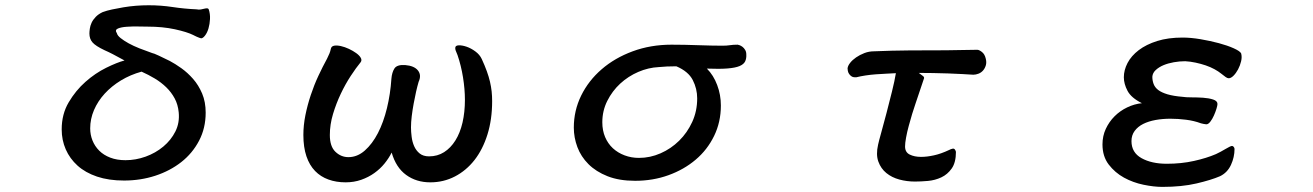

<svg xmlns="http://www.w3.org/2000/svg" viewBox="-20 -652 5040 737"><path d="M734.4 -616.2Q743.2 -614.3 751 -615.7Q758.8 -617.2 764.6 -618.7Q770.5 -620.1 774.9 -620.1Q779.3 -620.1 781.2 -616.2Q787.1 -598.6 786.1 -579.1Q785.2 -559.6 780.3 -543Q775.4 -526.4 767.1 -515.6Q758.8 -504.9 752 -504.9Q750 -504.9 745.6 -506.8Q741.2 -508.8 735.8 -510.7Q730.5 -512.7 726.6 -515.1Q722.7 -517.6 721.7 -517.6Q698.2 -529.3 651.4 -539.6Q604.5 -549.8 545.9 -549.8Q534.2 -549.8 511.2 -550.3Q488.3 -550.8 466.8 -549.3Q445.3 -547.9 432.6 -542.5Q419.9 -537.1 428.7 -524.4Q430.7 -515.6 442.9 -505.9Q455.1 -496.1 473.6 -485.8Q492.2 -475.6 515.6 -466.3Q539.1 -457 564.5 -448.2Q568.4 -448.2 589.4 -438.5Q610.4 -428.7 631.8 -418Q652.3 -407.2 676.3 -390.1Q700.2 -373 721.2 -349.1Q742.2 -325.2 755.9 -293Q769.5 -260.7 769.5 -219.7Q769.5 -160.2 744.1 -111.8Q718.8 -63.5 675.8 -29.8Q632.8 3.9 576.2 22.5Q519.5 41 456.1 41Q397.5 41 352.5 25.9Q307.6 10.7 277.8 -16.1Q248 -43 232.4 -78.6Q216.8 -114.3 216.8 -155.3Q216.8 -213.9 243.7 -259.3Q270.5 -304.7 308.1 -337.9Q345.7 -371.1 387.2 -391.6Q428.7 -412.1 458 -419.9Q429.7 -435.5 412.6 -444.3Q395.5 -453.1 381.8 -459Q346.7 -475.6 335 -489.3Q323.2 -502.9 323.2 -523.4Q323.2 -530.3 324.7 -541.5Q326.2 -552.7 331.5 -564.5Q336.9 -576.2 347.2 -586.9Q357.4 -597.7 374 -605.5Q389.6 -611.3 410.2 -615.7Q430.7 -620.1 454.1 -624Q477.5 -627.9 502 -629.9Q526.4 -631.8 550.8 -631.8Q597.7 -631.8 642.6 -625Q687.5 -618.2 734.4 -616.2ZM666 -220.7Q663.1 -251 650.4 -274.4Q637.7 -297.9 618.2 -316.9Q598.6 -335.9 574.2 -350.6Q549.8 -365.2 523.4 -377Q480.5 -365.2 444.3 -343.3Q408.2 -321.3 381.8 -292.5Q355.5 -263.7 340.8 -229.5Q326.2 -195.3 326.2 -159.2Q326.2 -134.8 335 -112.8Q343.8 -90.8 360.8 -73.7Q377.9 -56.6 403.3 -46.9Q428.7 -37.1 461.9 -37.1Q501 -37.1 539.1 -50.8Q577.1 -64.5 606.9 -89.4Q636.7 -114.3 653.3 -147.5Q669.9 -180.7 666 -220.7Z M1250 -464.8Q1252 -474.6 1262.7 -476.6Q1273.4 -478.5 1288.6 -475.1Q1303.7 -471.7 1319.3 -464.4Q1335 -457 1347.2 -448.2Q1359.4 -439.5 1364.7 -430.2Q1370.1 -420.9 1364.3 -413.1Q1346.7 -391.6 1326.2 -360.4Q1305.7 -329.1 1288.1 -292Q1270.5 -254.9 1258.3 -214.4Q1246.1 -173.8 1246.1 -133.8Q1246.1 -89.8 1267.6 -69.3Q1289.1 -48.8 1317.4 -48.8Q1351.6 -48.8 1380.4 -74.2Q1409.2 -99.6 1430.7 -141.1Q1452.1 -182.6 1465.3 -236.8Q1478.5 -291 1482.4 -349.6Q1484.4 -374 1494.1 -389.2Q1503.9 -404.3 1535.2 -402.3Q1570.3 -399.4 1584.5 -381.3Q1598.6 -363.3 1586.9 -337.9Q1582 -321.3 1577.1 -299.8Q1572.3 -278.3 1567.9 -254.4Q1563.5 -230.5 1560.5 -206.5Q1557.6 -182.6 1557.6 -163.1Q1557.6 -146.5 1560.1 -127Q1562.5 -107.4 1569.8 -90.8Q1577.1 -74.2 1590.8 -63Q1604.5 -51.8 1627 -51.8Q1659.2 -51.8 1684.6 -67.9Q1710 -84 1728 -112.8Q1746.1 -141.6 1755.4 -181.6Q1764.6 -221.7 1764.6 -268.6Q1764.6 -309.6 1757.3 -355Q1750 -400.4 1736.3 -440.4Q1730.5 -454.1 1729 -458.5Q1727.5 -462.9 1727.5 -467.8Q1727.5 -477.5 1740.7 -478Q1753.9 -478.5 1771 -472.7Q1788.1 -466.8 1804.7 -454.6Q1821.3 -442.4 1829.1 -425.8Q1840.8 -400.4 1848.6 -378.9Q1856.4 -357.4 1860.8 -338.4Q1865.2 -319.3 1867.2 -301.3Q1869.1 -283.2 1869.1 -263.7Q1869.1 -193.4 1851.1 -135.7Q1833 -78.1 1801.3 -37.6Q1769.5 2.9 1726.1 25.4Q1682.6 47.9 1631.8 47.9Q1578.1 47.9 1539.1 19.5Q1500 -8.8 1483.4 -66.4Q1472.7 -44.9 1456.1 -24.4Q1439.5 -3.9 1417 12.2Q1394.5 28.3 1366.7 38.1Q1338.9 47.9 1306.6 47.9Q1270.5 47.9 1240.7 37.1Q1210.9 26.4 1189.5 4.4Q1168 -17.6 1156.2 -52.2Q1144.5 -86.9 1144.5 -133.8Q1144.5 -170.9 1152.3 -210Q1160.2 -249 1172.9 -287.1Q1185.5 -325.2 1202.1 -360.8Q1218.8 -396.5 1235.4 -426.8Q1241.2 -438.5 1244.6 -446.8Q1248 -455.1 1250 -464.8Z M2693.4 -388.7Q2718.8 -363.3 2732.9 -325.7Q2747.1 -288.1 2747.1 -247.1Q2747.1 -183.6 2721.2 -130.4Q2695.3 -77.1 2650.4 -39.1Q2605.5 -1 2545.9 20.5Q2486.3 42 2418 42Q2356.4 42 2312 24.4Q2267.6 6.8 2238.8 -22Q2210 -50.8 2196.3 -87.4Q2182.6 -124 2182.6 -162.1Q2182.6 -227.5 2210.9 -285.2Q2239.3 -342.8 2289.6 -386.2Q2339.8 -429.7 2408.7 -455.1Q2477.5 -480.5 2557.6 -480.5Q2581.1 -480.5 2607.9 -480Q2634.8 -479.5 2660.6 -478.5Q2686.5 -477.5 2710.4 -477.1Q2734.4 -476.6 2752.9 -476.6Q2769.5 -476.6 2781.7 -478.5Q2793.9 -480.5 2811.5 -480.5Q2813.5 -480.5 2818.8 -478.5Q2824.2 -476.6 2830.1 -472.2Q2835.9 -467.8 2840.3 -460.4Q2844.7 -453.1 2844.7 -443.4Q2845.7 -427.7 2840.3 -416.5Q2835 -405.3 2818.8 -398.4Q2802.7 -391.6 2772.5 -389.2Q2742.2 -386.7 2693.4 -388.7ZM2576.2 -397.5Q2538.1 -397.5 2508.8 -394.5Q2468.8 -392.6 2430.2 -376Q2391.6 -359.4 2360.8 -331.1Q2330.1 -302.7 2311 -264.6Q2292 -226.6 2292 -182.6Q2292 -151.4 2302.7 -126Q2313.5 -100.6 2332.5 -83Q2351.6 -65.4 2377.4 -55.7Q2403.3 -45.9 2432.6 -45.9Q2475.6 -45.9 2515.6 -63.5Q2555.7 -81.1 2586.9 -111.8Q2618.2 -142.6 2637.2 -184.1Q2656.2 -225.6 2656.2 -274.4Q2656.2 -311.5 2639.2 -344.7Q2622.1 -377.9 2576.2 -397.5Z M3267.6 -355.5Q3255.9 -354.5 3249.5 -358.4Q3243.2 -362.3 3239.3 -368.2Q3235.4 -374 3234.4 -380.4Q3233.4 -386.7 3233.4 -389.6Q3234.4 -399.4 3243.2 -410.6Q3252 -421.9 3266.1 -431.6Q3280.3 -441.4 3297.9 -448.2Q3315.4 -455.1 3335.9 -455.1Q3403.3 -458 3471.2 -458.5Q3539.1 -459 3611.3 -459Q3639.6 -459 3672.9 -460Q3706.1 -460.9 3731.4 -460.9Q3738.3 -460.9 3749 -452.6Q3759.8 -444.3 3763.7 -427.7Q3767.6 -413.1 3764.2 -401.4Q3760.7 -389.6 3753.4 -381.3Q3746.1 -373 3735.8 -369.1Q3725.6 -365.2 3715.8 -365.2Q3699.2 -366.2 3673.8 -367.7Q3648.4 -369.1 3619.6 -370.1Q3590.8 -371.1 3561 -371.6Q3531.2 -372.1 3506.8 -372.1Q3520.5 -362.3 3523.9 -359.4Q3527.3 -356.4 3527.3 -352.5L3494.1 -253.9Q3488.3 -237.3 3481.4 -214.8Q3474.6 -192.4 3468.3 -168.9Q3461.9 -145.5 3458 -124Q3454.1 -102.5 3454.1 -89.8Q3454.1 -67.4 3472.2 -58.6Q3490.2 -49.8 3515.6 -49.8Q3538.1 -49.8 3564.9 -55.7Q3591.8 -61.5 3623 -76.2Q3629.9 -80.1 3637.7 -81.5Q3645.5 -83 3649.4 -69.3Q3649.4 -28.3 3633.3 -5.4Q3617.2 17.6 3593.3 28.8Q3569.3 40 3542 42.5Q3514.6 44.9 3492.2 44.9Q3460.9 44.9 3432.1 37.1Q3403.3 29.3 3382.3 12.2Q3361.3 -4.9 3351.6 -31.7Q3341.8 -58.6 3350.6 -96.7Q3353.5 -110.4 3362.8 -143.6Q3372.1 -176.8 3382.8 -217.8Q3393.6 -258.8 3403.8 -300.3Q3414.1 -341.8 3418.9 -371.1Q3401.4 -370.1 3381.3 -369.1Q3361.3 -368.2 3341.3 -366.7Q3321.3 -365.2 3302.2 -362.3Q3283.2 -359.4 3267.6 -355.5Z M4744.1 -447.3Q4748 -433.6 4744.1 -417Q4740.2 -400.4 4732.4 -385.7Q4724.6 -371.1 4714.8 -361.3Q4705.1 -351.6 4696.3 -351.6Q4691.4 -351.6 4684.6 -356.4Q4677.7 -361.3 4668 -369.1Q4657.2 -377.9 4642.1 -386.2Q4627 -394.5 4608.4 -400.9Q4589.8 -407.2 4569.3 -411.6Q4548.8 -416 4529.3 -417Q4507.8 -417 4485.8 -413.1Q4463.9 -409.2 4446.3 -401.9Q4428.7 -394.5 4416.5 -383.3Q4404.3 -372.1 4403.3 -357.4Q4403.3 -342.8 4408.2 -329.6Q4413.1 -316.4 4425.8 -306.6Q4438.5 -296.9 4461.4 -290Q4484.4 -283.2 4519.5 -280.3Q4531.2 -278.3 4553.2 -278.3Q4575.2 -278.3 4597.7 -276.9Q4620.1 -275.4 4636.7 -270Q4653.3 -264.6 4653.3 -252.9Q4653.3 -247.1 4649.4 -234.4Q4645.5 -221.7 4639.6 -208.5Q4633.8 -195.3 4626 -185.1Q4618.2 -174.8 4610.4 -174.8Q4607.4 -174.8 4600.1 -176.3Q4592.8 -177.7 4589.8 -178.7Q4563.5 -188.5 4532.7 -192.4Q4502 -196.3 4472.7 -196.3Q4442.4 -196.3 4415.5 -191.4Q4388.7 -186.5 4368.2 -176.3Q4347.7 -166 4335.4 -149.4Q4323.2 -132.8 4323.2 -110.4Q4323.2 -66.4 4361.8 -44.9Q4400.4 -23.4 4459 -23.4Q4514.6 -23.4 4563 -34.2Q4611.3 -44.9 4647.5 -60.5Q4656.2 -64.5 4666 -69.8Q4675.8 -75.2 4684.1 -80.1Q4692.4 -85 4699.2 -88.4Q4706.1 -91.8 4709 -91.8Q4712.9 -91.8 4715.8 -87.9Q4718.8 -84 4718.8 -80.1Q4718.8 -48.8 4705.1 -19Q4691.4 10.7 4663.1 24.4Q4628.9 39.1 4572.8 52.2Q4516.6 65.4 4441.4 65.4Q4409.2 65.4 4369.1 57.1Q4329.1 48.8 4294.4 29.8Q4259.8 10.7 4235.8 -20.5Q4211.9 -51.8 4211.9 -97.7Q4211.9 -129.9 4224.6 -157.2Q4237.3 -184.6 4258.3 -205.6Q4279.3 -226.6 4306.6 -239.7Q4334 -252.9 4363.3 -255.9Q4322.3 -276.4 4308.1 -303.2Q4293.9 -330.1 4293.9 -355.5Q4293.9 -382.8 4308.1 -410.2Q4322.3 -437.5 4351.1 -459.5Q4379.9 -481.4 4421.9 -494.6Q4463.9 -507.8 4519.5 -507.8Q4550.8 -507.8 4588.4 -501.5Q4626 -495.1 4658.7 -486.3Q4691.4 -477.5 4715.3 -466.8Q4739.3 -456.1 4744.1 -447.3Z"/></svg>

Font: JasonHandwriting1
Style: Regular
Weight: 400
Version: Version 1.48.20